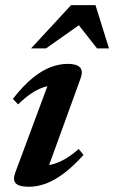

<svg xmlns="http://www.w3.org/2000/svg" viewBox="-20 -700 436 732"><path d="M39 -44 171 -399 195 -375Q171.5 -375.5 148 -368Q124.5 -360.5 100 -344.2Q75.5 -328 49 -302L29 -323Q69.5 -374.5 105.5 -403.5Q141.5 -432.5 174.5 -444.5Q207.5 -456.5 237.5 -456.5Q273 -456.5 285.2 -442.8Q297.5 -429 287 -400.5L155 -37L133.5 -69Q157 -67.5 180.8 -73.8Q204.5 -80 229.2 -94.5Q254 -109 280 -132L298.5 -109.5Q258.5 -65 222.5 -38.2Q186.5 -11.5 154 0.2Q121.5 12 90.5 12Q52.5 12 40 -1.2Q27.5 -14.5 39 -44ZM98.5 -515.5 251 -680.5H344L395.5 -515.5H350L269 -618.5H301.5L155.5 -515.5Z"/></svg>

Font: Newsreader 16pt 16pt SemiBold
Style: Italic
Weight: 600
Italic angle: -17°
Version: Version 1.003